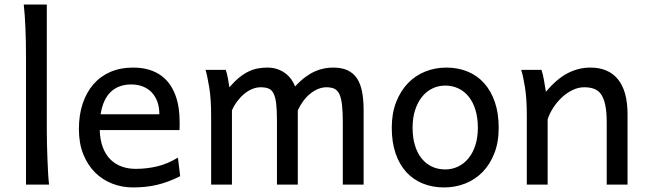

<svg xmlns="http://www.w3.org/2000/svg" viewBox="-20 -801 2809 833"><path d="M183.1 -231.9Q183.1 -208.5 183.8 -176.8Q184.6 -145 185.8 -112.3Q187 -79.6 188.7 -49.8Q190.4 -20 192.9 0H92.8V-551.8Q92.8 -623 90.3 -680.9Q87.9 -738.8 83 -781.2H183.1Z M412.6 -236.8Q414.1 -193.8 426 -162.1Q438 -130.4 458.7 -109.6Q479.5 -88.9 507.6 -78.6Q535.6 -68.4 568.8 -68.4Q616.2 -68.4 661.6 -79.1Q707 -89.8 752 -117.2L761.7 -36.6Q735.8 -23.4 710.9 -14.2Q686 -4.9 661.1 1Q636.2 6.8 610.6 9.5Q585 12.2 556.6 12.2Q509.8 12.2 467.3 -4.2Q424.8 -20.5 392.6 -52.5Q360.4 -84.5 341.3 -131.8Q322.3 -179.2 322.3 -241.7Q322.3 -302.2 338.6 -351.3Q355 -400.4 385.3 -435.3Q415.5 -470.2 459 -489Q502.4 -507.8 556.6 -507.8Q596.7 -507.8 627.4 -498.3Q658.2 -488.8 680.7 -471.9Q703.1 -455.1 718.3 -432.6Q733.4 -410.2 742.4 -384.3Q751.5 -358.4 755.4 -330.3Q759.3 -302.2 759.3 -274.9V-255.9Q759.3 -243.7 758.8 -236.8ZM549.3 -434.6Q495.6 -434.6 461.4 -403.1Q427.2 -371.6 416.5 -305.2H671.4Q671.4 -336.4 662.4 -360.6Q653.3 -384.8 637 -401.4Q620.6 -418 598.1 -426.3Q575.7 -434.6 549.3 -434.6Z M1272 0H1181.6V-278.3Q1181.6 -323.7 1178.2 -351.8Q1174.8 -379.9 1166.7 -395.8Q1158.7 -411.6 1145 -417Q1131.3 -422.4 1110.8 -422.4Q1092.8 -422.4 1074.7 -415Q1056.6 -407.7 1040.3 -394.3Q1023.9 -380.9 1010 -362.5Q996.1 -344.2 986.3 -322.3V0H896V-300.3Q896 -372.6 887.7 -422.6Q879.4 -472.7 871.6 -498H959.5Q964.8 -482.4 968.8 -461.2Q972.7 -439.9 975.1 -422.4Q997.6 -448.2 1018.1 -464.8Q1038.6 -481.4 1058.8 -491Q1079.1 -500.5 1099.1 -504.2Q1119.1 -507.8 1140.1 -507.8Q1164.1 -507.8 1183.6 -501Q1203.1 -494.1 1218 -482.9Q1232.9 -471.7 1243.7 -456.8Q1254.4 -441.9 1260.3 -425.8Q1283.2 -450.7 1304.7 -466.6Q1326.2 -482.4 1346.7 -491.5Q1367.2 -500.5 1387 -504.2Q1406.7 -507.8 1425.8 -507.8Q1462.9 -507.8 1488.3 -495.8Q1513.7 -483.9 1529.1 -460.4Q1544.4 -437 1551 -402.3Q1557.6 -367.7 1557.6 -322.3V0H1467.3V-268.6Q1467.3 -315.9 1463.9 -345.7Q1460.4 -375.5 1452.4 -392.6Q1444.3 -409.7 1430.7 -416Q1417 -422.4 1396.5 -422.4Q1378.4 -422.4 1360.8 -415.3Q1343.3 -408.2 1326.9 -395.3Q1310.5 -382.3 1296.6 -363.8Q1282.7 -345.2 1272 -322.3Z M1770 -246.6Q1770 -204.1 1780.3 -170.4Q1790.5 -136.7 1809.3 -113.5Q1828.1 -90.3 1854 -78.1Q1879.9 -65.9 1911.6 -65.9Q1940.9 -65.9 1966.8 -78.1Q1992.7 -90.3 2012 -113.5Q2031.2 -136.7 2042.2 -170.4Q2053.2 -204.1 2053.2 -246.6Q2053.2 -289.6 2043 -323.5Q2032.7 -357.4 2013.9 -381.1Q1995.1 -404.8 1969 -417.2Q1942.9 -429.7 1911.6 -429.7Q1881.8 -429.7 1856 -417.2Q1830.1 -404.8 1811 -381.1Q1792 -357.4 1781 -323.5Q1770 -289.6 1770 -246.6ZM1679.7 -246.6Q1679.7 -309.6 1698.7 -358.2Q1717.8 -406.7 1750 -440.2Q1782.2 -473.6 1825.2 -490.7Q1868.2 -507.8 1916.5 -507.8Q1966.8 -507.8 2008.5 -490.7Q2050.3 -473.6 2080.3 -440.2Q2110.4 -406.7 2127 -358.2Q2143.6 -309.6 2143.6 -246.6Q2143.6 -183.6 2124.5 -135.3Q2105.5 -86.9 2073.2 -54.2Q2041 -21.5 1998 -4.6Q1955.1 12.2 1906.7 12.2Q1856.4 12.2 1814.7 -4.6Q1772.9 -21.5 1742.9 -54.2Q1712.9 -86.9 1696.3 -135.3Q1679.7 -183.6 1679.7 -246.6Z M2612.3 0V-268.6Q2612.3 -314.5 2606.2 -344.2Q2600.1 -374 2588.1 -391.4Q2576.2 -408.7 2557.9 -415.5Q2539.6 -422.4 2514.6 -422.4Q2488.3 -422.4 2463.1 -409.9Q2438 -397.5 2417 -377.7Q2396 -357.9 2379.9 -333Q2363.8 -308.1 2356 -283.2V0H2265.6V-300.3Q2265.6 -372.6 2257.6 -422.6Q2249.5 -472.7 2241.2 -498H2329.1Q2332 -490.2 2335 -477.8Q2337.9 -465.3 2340.3 -451.7Q2342.8 -438 2344.7 -424.8L2348.6 -402.8Q2395 -458.5 2442.4 -483.2Q2489.7 -507.8 2541.5 -507.8Q2619.6 -507.8 2661.1 -456.8Q2702.6 -405.8 2702.6 -305.2V0Z"/></svg>

Font: Andika New Basic
Style: Regular
Weight: 400
Designer: Victor Gaultney, Annie Olsen, Julie Remington, Don Collingsworth, Eric Hays
Foundry: SIL International
Version: Version 5.500; ttfautohint (v1.8.3)